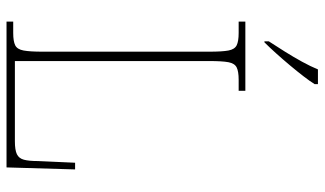

<svg xmlns="http://www.w3.org/2000/svg" viewBox="-218 -752 971 574"><g transform="rotate(90 267.0 -465.5)"><path d="M45 0V-20H79Q104 -20 116 -26Q128 -32 131.5 -51Q135 -70 135 -108V-606Q135 -645 131.5 -663.5Q128 -682 116 -688Q104 -694 79 -694H45V-714H252V-694H219Q194 -694 182 -688Q170 -682 166.5 -663.5Q163 -645 163 -606V-25H403Q429 -25 441.5 -31Q454 -37 458 -52Q462 -67 462 -94L467 -205H487L481 0ZM104 -784Q119 -807 135 -832.5Q151 -858 165 -883.5Q179 -909 188 -931H232V-921Q224 -908 209 -888.5Q194 -869 176 -847.5Q158 -826 140 -806Q122 -786 107 -771H104Z"/></g></svg>

Font: Noto Serif Khmer SemiCondensed Thin
Style: Regular
Weight: 250
Width: 4
Designer: Danh Hong and the Monotype Design Team
Foundry: Monotype Imaging Inc.
Version: Version 2.004